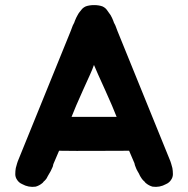

<svg xmlns="http://www.w3.org/2000/svg" viewBox="-20 -642 739 754"><path d="M657 18Q658 24 658.5 29.5Q659 35 659 42Q659 54 652 64Q649 69 644 73.5Q639 78 632 81Q607 95 579 91Q565 87 554 78Q552 76 551 75.5Q550 75 549 73Q548 72 547 70.5Q546 69 544 68Q539 63 536 58.5Q533 54 530 49Q528 44 525.5 39.5Q523 35 520 30Q518 26 516 22.5Q514 19 513 15Q509 6 508 -1L487 -50Q418 -50 349.5 -49.5Q281 -49 212 -50L191 -1Q189 3 188.5 7Q188 11 186 15Q184 19 182.5 22.5Q181 26 179 30Q176 35 173.5 39.5Q171 44 168 49Q166 54 163 58.5Q160 63 155 68Q153 69 152 70.5Q151 72 150 73Q149 75 148 75.5Q147 76 145 78Q134 87 120 91Q92 95 67 81Q60 78 55 73.5Q50 69 47 64Q40 54 40 42Q40 35 40.5 29.5Q41 24 42 18Q44 9 47 0Q50 -9 50 -9L258 -521L264 -537Q266 -543 269 -548Q272 -553 274 -560Q279 -573 285 -583Q288 -589 292 -594Q296 -599 300 -604Q306 -612 317 -617Q331 -622 349.5 -622Q368 -622 382 -617Q393 -612 399 -604Q406 -595 414 -583Q420 -573 425 -560Q427 -553 430 -548Q433 -543 435 -537L441 -521L649 -9Q649 -9 652 0Q655 9 657 18ZM420 -227Q407 -256 393.5 -287Q380 -318 365 -350Q361 -359 357 -368.5Q353 -378 349 -387Q346 -378 342 -368.5Q338 -359 334 -350Q319 -318 305.5 -287Q292 -256 279 -227L261 -183H438Z"/></svg>

Font: BM JUA
Style: Regular
Weight: 400
Designer: BONGJIN KIM, JAEHYUN KEUM, JUHEE TAE
Foundry: WOOWA BROTHERS Corporation.
Version: Version 1.100